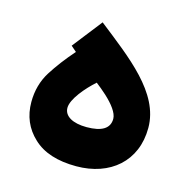

<svg xmlns="http://www.w3.org/2000/svg" viewBox="-81 -582 653 660"><g transform="rotate(15 245.5 -252.5)"><path d="M143.1 -381.3C114.3 -348.6 89.8 -316.4 69.8 -284.7C49.8 -252.9 39.6 -216.3 39.6 -175.8C39.6 -126 57.1 -84.5 92.3 -51.8C127 -18.6 178.2 -2 245.6 -2C365.7 -2 451.2 -74.2 451.2 -193.4C451.2 -318.8 322.3 -411.1 205.6 -503.4L123.5 -398.4ZM326.7 -192.4C326.7 -158.2 299.3 -141.1 245.1 -141.1C195.8 -141.1 164.6 -158.7 164.6 -188.5C164.6 -219.7 206.1 -268.1 239.7 -297.9C252 -288.6 265.1 -277.3 278.8 -265.1C305.7 -240.2 326.7 -213.4 326.7 -192.4Z"/></g></svg>

Font: Vazirmatn ExtraBold
Style: Regular
Weight: 800
Designer: Saber Rastikerdar
Foundry: Saber Rastikerdar
Version: Version 33.003